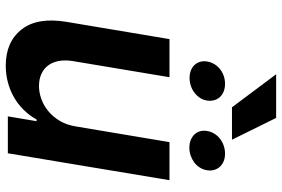

<svg xmlns="http://www.w3.org/2000/svg" viewBox="-172 -774 953 648"><g transform="rotate(90 304.0 -449.5)"><path d="M53.3 -198.2 111.5 -545.5H240.1L185.4 -218Q181.5 -192.1 185.5 -171.2Q189.6 -150.2 200.6 -135.7Q211.6 -121.1 229.2 -113.1Q246.8 -105.1 269.9 -105.1Q291.2 -105.1 313.2 -112.9Q335.2 -120.7 354.2 -136.2Q373.2 -151.6 387.3 -175.1Q401.3 -198.5 406.2 -229.4L459.2 -545.5H587.7L496.8 0H372.2L388.5 -96.9H382.8Q369 -72.1 349.4 -52.6Q329.9 -33 306.5 -19.9Q283 -6.7 256.2 0.2Q229.4 7.1 201 7.1Q120.7 7.1 78.8 -46.5Q36.9 -99.8 53.3 -198.2ZM377.5 -905.5 451 -756.4H341.6L230.1 -905.5ZM421.5 -671.9Q423.7 -685.7 430.8 -697.1Q437.9 -708.5 448.3 -716.4Q458.8 -724.4 471.6 -728.7Q484.4 -733 497.9 -733Q512.8 -733 524.1 -728.2Q535.5 -723.4 542.8 -715Q550.1 -706.7 553.1 -695.7Q556.1 -684.7 554 -671.9Q551.8 -658.4 544.7 -647.4Q537.6 -636.4 527.2 -628.7Q516.7 -621.1 504.1 -616.8Q491.5 -612.6 478.3 -612.6Q463.4 -612.6 451.9 -617.4Q440.3 -622.2 432.9 -630.1Q425.4 -638.1 422.4 -649Q419.4 -659.8 421.5 -671.9ZM187.1 -672.6Q189.3 -686.1 196.2 -697.3Q203.1 -708.5 213.2 -716.4Q223.4 -724.4 236 -728.7Q248.6 -733 262.1 -733Q277 -733 288.4 -728.3Q299.7 -723.7 307.2 -715.6Q314.6 -707.4 317.6 -696.4Q320.7 -685.4 318.9 -672.6Q316.8 -658.7 309.5 -647.9Q302.2 -637.1 291.7 -629.3Q281.2 -621.4 268.5 -617.4Q255.7 -613.3 242.5 -613.3Q228.3 -613.3 217 -617.9Q205.6 -622.5 198.3 -630.5Q191.1 -638.5 188 -649.3Q185 -660.2 187.1 -672.6Z"/></g></svg>

Font: Inter P Semi Bold
Style: Italic
Weight: 600
Italic angle: 9.39999°
Designer: Rasmus Andersson
Foundry: rsms
Version: Version 3.018;git-588b23468